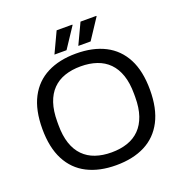

<svg xmlns="http://www.w3.org/2000/svg" viewBox="-152 -1002 1093 1148"><g transform="rotate(-20 394.0 -428.0)"><path d="M393.8 12Q287.2 12 210.4 -27.2Q133.5 -66.4 92.5 -145.4Q51.4 -224.4 51.4 -343Q51.4 -462.6 92.5 -541.1Q133.5 -619.6 210.4 -658.8Q287.2 -698 393.8 -698Q501.3 -698 577.9 -658.8Q654.5 -619.6 695.5 -541.1Q736.5 -462.6 736.5 -343Q736.5 -224.4 695.5 -145.4Q654.5 -66.4 577.9 -27.2Q501.3 12 393.8 12ZM393.8 -69.5Q450.4 -69.5 495.6 -85Q540.8 -100.4 572.7 -132.7Q604.5 -164.9 621.5 -214.4Q638.5 -263.9 638.5 -331.9V-353Q638.5 -421.6 621.5 -471.3Q604.5 -521.1 572.7 -553.3Q540.8 -585.6 495.6 -601Q450.4 -616.5 393.8 -616.5Q337.2 -616.5 292.1 -601Q247.1 -585.6 215.3 -553.3Q183.5 -521.1 166.8 -471.3Q150.1 -421.6 150.1 -353V-331.9Q150.1 -263.9 166.8 -214.4Q183.5 -164.9 215.3 -132.7Q247.1 -100.4 292.1 -85Q337.2 -69.5 393.8 -69.5ZM423.3 -736 485.4 -868H585.7L586.7 -865L501.6 -736ZM271.5 -736 333.5 -868H432.9L433.9 -865L348.4 -736Z"/></g></svg>

Font: Archivo SemiBold
Style: Regular
Weight: 600
Designer: Hector Gatti
Foundry: Omnibus-Type
Version: Version 2.001